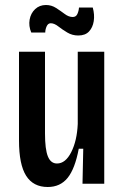

<svg xmlns="http://www.w3.org/2000/svg" viewBox="-20 -735 496 768"><path d="M171 13Q113 13 84.5 -32Q56 -77 56 -173V-528H160V-201Q160 -138 171.5 -109.5Q183 -81 208 -81Q242 -81 265 -126.5Q288 -172 291 -239V-528H397V0H310L313 -140H295Q280 -60 250.5 -23.5Q221 13 171 13ZM293 -593Q269 -593 249 -605Q229 -617 213 -629.5Q197 -642 183 -642Q172 -642 166.5 -629.5Q161 -617 161 -605H105Q94 -631 98.5 -656.5Q103 -682 120.5 -698.5Q138 -715 164 -715Q186 -715 204.5 -703Q223 -691 239 -679Q255 -667 271 -667Q284 -667 289.5 -679Q295 -691 296 -705H351Q359 -676 355 -650.5Q351 -625 336 -609Q321 -593 293 -593Z"/></svg>

Font: Bricolage Grotesque 12pt Condensed Medium
Style: Regular
Weight: 500
Width: 3
Designer: Mathieu Triay
Foundry: Atelier Triay
Version: Version 1.001; ttfautohint (v1.8.4.7-5d5b);gftools[0.9.33.de